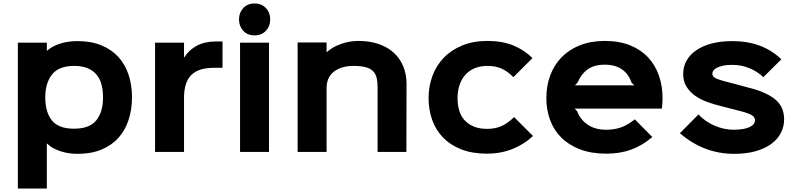

<svg xmlns="http://www.w3.org/2000/svg" viewBox="-20 -876 4591 1107"><path d="M741 -315Q741 -245 721.5 -185Q702 -125 663 -81.5Q624 -38 565 -13.5Q506 11 427 11Q373 11 326 -5Q279 -21 252 -48H250V211H83V-630H250V-584H252Q281 -610 326.5 -624.5Q372 -639 427 -639Q506 -639 565 -614.5Q624 -590 663 -547Q702 -504 721.5 -444.5Q741 -385 741 -315ZM574 -314Q574 -356 565 -389.5Q556 -423 536 -446.5Q516 -470 484.5 -483Q453 -496 408 -496Q319 -496 280 -446.5Q241 -397 241 -314Q241 -229 279.5 -181.5Q318 -134 407 -134Q496 -134 535 -182Q574 -230 574 -314Z M1263 -485H1213Q1124 -485 1082.5 -443Q1041 -401 1041 -312V0H874V-630H1041V-546H1043Q1070 -589 1116 -613Q1162 -637 1226 -637H1263Z M1538 -764Q1538 -725 1513 -698.5Q1488 -672 1448 -672Q1407 -672 1382.5 -698.5Q1358 -725 1358 -764Q1358 -803 1382.5 -829.5Q1407 -856 1448 -856Q1488 -856 1513 -829.5Q1538 -803 1538 -764ZM1531 0H1364V-630H1531Z M2324 -391 2323 0H2157V-375Q2157 -403 2152 -425.5Q2147 -448 2132.5 -464Q2118 -480 2090.5 -488Q2063 -496 2018 -496Q1949 -496 1906 -463.5Q1863 -431 1863 -368V0H1696V-631H1863V-576H1865Q1897 -605 1945.5 -622.5Q1994 -640 2047 -640Q2110 -640 2161 -623Q2212 -606 2248 -574Q2284 -542 2304 -496Q2324 -450 2324 -391Z M3053 -92Q3001 -43 2933.5 -16.5Q2866 10 2788 10Q2702 10 2639 -15Q2576 -40 2534 -83.5Q2492 -127 2471.5 -185.5Q2451 -244 2451 -311Q2451 -379 2473.5 -439Q2496 -499 2539 -543.5Q2582 -588 2645.5 -614Q2709 -640 2790 -640Q2876 -640 2939.5 -614Q3003 -588 3050 -541L2940 -431Q2908 -464 2873 -480Q2838 -496 2791 -496Q2748 -496 2715.5 -482Q2683 -468 2661.5 -443Q2640 -418 2629 -384Q2618 -350 2618 -310Q2618 -272 2627.5 -239.5Q2637 -207 2658 -183.5Q2679 -160 2711.5 -146.5Q2744 -133 2789 -133Q2836 -133 2872.5 -149.5Q2909 -166 2944 -201Z M3800 -310Q3800 -298 3799 -281.5Q3798 -265 3796 -250H3293L3308 -234Q3326 -186 3368.5 -157Q3411 -128 3476 -128Q3524 -128 3563 -142.5Q3602 -157 3640 -188L3741 -86Q3684 -37 3619.5 -13.5Q3555 10 3476 10Q3389 10 3324 -15Q3259 -40 3216 -83Q3173 -126 3151.5 -184.5Q3130 -243 3130 -310Q3130 -381 3152.5 -441.5Q3175 -502 3218 -546Q3261 -590 3324 -615Q3387 -640 3467 -640Q3551 -640 3613.5 -614.5Q3676 -589 3717.5 -544Q3759 -499 3779.5 -439Q3800 -379 3800 -310ZM3637 -384 3621 -400Q3604 -450 3565.5 -476.5Q3527 -503 3467 -503Q3405 -503 3367.5 -475.5Q3330 -448 3310 -400L3295 -384Z M4501 -188Q4501 -148 4483.5 -112Q4466 -76 4430 -48.5Q4394 -21 4339.5 -5Q4285 11 4212 11Q4038 11 3900 -108L4007 -216Q4047 -174 4101 -151Q4155 -128 4209 -128Q4245 -128 4269 -133Q4293 -138 4307 -146Q4321 -154 4327 -163Q4333 -172 4333 -181Q4333 -188 4330.5 -195Q4328 -202 4319.5 -208.5Q4311 -215 4294.5 -221.5Q4278 -228 4251 -235Q4246 -236 4229.5 -240.5Q4213 -245 4194.5 -249.5Q4176 -254 4159.5 -258.5Q4143 -263 4138 -264Q4097 -274 4058 -288Q4019 -302 3988 -324Q3957 -346 3938 -376.5Q3919 -407 3919 -450Q3919 -491 3938 -525.5Q3957 -560 3993.5 -585.5Q4030 -611 4082.5 -625Q4135 -639 4202 -639Q4377 -639 4485 -534L4381 -431Q4347 -464 4300.5 -483Q4254 -502 4203 -502Q4168 -502 4145.5 -496.5Q4123 -491 4110 -483.5Q4097 -476 4092 -467.5Q4087 -459 4087 -452Q4087 -432 4113.5 -421.5Q4140 -411 4198 -397Q4203 -396 4217.5 -392Q4232 -388 4248.5 -383.5Q4265 -379 4279.5 -375Q4294 -371 4299 -370Q4399 -345 4450 -302.5Q4501 -260 4501 -188Z"/></svg>

Font: TypoPRO Sinkin Sans
Style: 700 Bold
Weight: 700
Designer: Keith Bates
Foundry: K-Type
Version: Sinkin Sans (version 1.0)  by Keith Bates   •   © 2014   www